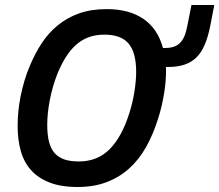

<svg xmlns="http://www.w3.org/2000/svg" viewBox="-20 -726 868 760"><path d="M287.1 14.2Q221.2 14.2 175.8 -3.7Q130.4 -21.5 102.3 -53.2Q74.2 -85 62 -129.4Q49.8 -173.8 49.8 -227.1Q49.8 -253.4 52.5 -283.2Q55.2 -313 61.3 -343.8Q67.4 -374.5 76.7 -406Q85.9 -437.5 99.1 -467.8Q118.7 -514.6 145.3 -555.2Q171.9 -595.7 208.5 -625.7Q245.1 -655.8 292.7 -672.9Q340.3 -689.9 402.8 -689.9Q491.2 -689.9 547.9 -651.1Q604.5 -612.3 625 -536.1H633.8Q652.8 -536.1 667.2 -540.8Q681.6 -545.4 692.1 -555.7Q702.6 -565.9 709.7 -582.3Q716.8 -598.6 721.2 -622.1L737.8 -706.1H828.1L812 -622.1Q803.7 -581.1 791 -550.5Q778.3 -520 759 -500.2Q739.7 -480.5 711.9 -470.7Q684.1 -460.9 646 -460.9H636.2Q637.2 -456.5 637.2 -452.6Q637.2 -448.7 637.2 -443.8Q637.2 -426.3 635.5 -404.5Q633.8 -382.8 629.9 -358.4Q626 -334 619.9 -307.4Q613.8 -280.8 605 -253.9Q586.4 -194.8 559.1 -145.5Q531.7 -96.2 493.2 -60.8Q454.6 -25.4 403.6 -5.6Q352.5 14.2 287.1 14.2ZM167 -231.9Q167 -192.4 174.1 -164.6Q181.2 -136.7 196.5 -119.6Q211.9 -102.5 235.4 -94.7Q258.8 -86.9 292 -86.9Q365.7 -86.9 413.8 -135.3Q461.9 -183.6 491.2 -275.9Q505.4 -319.8 512.2 -363.8Q519 -407.7 519 -440.9Q519 -517.6 489.3 -553.2Q459.5 -588.9 393.1 -588.9Q358.4 -588.9 330.8 -578.6Q303.2 -568.4 281 -548.6Q258.8 -528.8 241 -500.5Q223.1 -472.2 208 -436Q197.8 -410.2 189.9 -383.1Q182.1 -356 177 -329.3Q171.9 -302.7 169.4 -277.8Q167 -252.9 167 -231.9Z"/></svg>

Font: Clear Sans Medium
Style: Italic
Weight: 500
Italic angle: -12°
Foundry: Intel Corporation
Version: Version 1.00